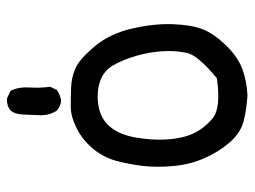

<svg xmlns="http://www.w3.org/2000/svg" viewBox="-108 -616 716 540"><g transform="rotate(-90 250.0 -346.0)"><path d="M252 -8Q215 -10 180.5 -18.5Q146 -27 119 -58.5Q92 -90 74.5 -130.5Q57 -171 53 -217Q49 -263 53 -299Q57 -335 66.5 -373Q76 -411 101 -441.5Q126 -472 159.5 -488.5Q193 -505 219.5 -505Q246 -505 274 -504Q302 -503 327.5 -492Q353 -481 389 -438.5Q425 -396 439.5 -333.5Q454 -271 452 -218Q450 -165 437.5 -133.5Q425 -102 392.5 -68.5Q360 -35 326 -22.5Q292 -10 252 -8ZM300 -94Q364 -147 371 -177.5Q378 -208 376 -245Q374 -282 363.5 -319Q353 -356 337 -384.5Q321 -413 290 -423Q259 -433 222.5 -427Q186 -421 163.5 -394.5Q141 -368 133 -321Q125 -274 128 -232Q131 -190 144.5 -160.5Q158 -131 186.5 -106.5Q215 -82 300 -94ZM236 -532Q221 -534 209 -544Q195 -565 196 -592.5Q197 -620 198 -641Q199 -662 209 -674Q223 -686 244 -684L265 -674Q276 -650 274 -620.5Q272 -591 276 -563L267 -544Q252 -534 236 -532Z"/></g></svg>

Font: Kosefont JP
Style: Regular
Weight: 400
Designer: Nozomi Seto 瀬戸のぞみ
Version: Version 3.00;June 19, 2020